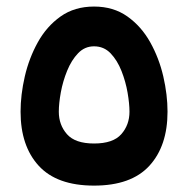

<svg xmlns="http://www.w3.org/2000/svg" viewBox="-20 -581 589 601"><path d="M274.4 0Q158.2 0 101.3 -62Q44.4 -124 44.4 -231.4Q44.4 -284.2 57.6 -341.6Q70.8 -398.9 98.4 -448.7Q126 -498.5 169.7 -529.5Q213.4 -560.5 274.4 -560.5Q335 -560.5 378.7 -529.5Q422.4 -498.5 450.2 -448.7Q478 -398.9 491.2 -341.6Q504.4 -284.2 504.4 -231.4Q504.4 -124 447.5 -62Q390.6 0 274.4 0ZM274.4 -436Q245.1 -436 224.4 -414.3Q203.6 -392.6 190.2 -359.6Q176.8 -326.7 170.4 -292Q164.1 -257.3 164.1 -231.4Q164.1 -189.9 189.7 -160.9Q215.3 -131.8 274.4 -131.8Q334 -131.8 359.6 -160.9Q385.3 -189.9 385.3 -231.4Q385.3 -256.3 379.4 -290.8Q373.5 -325.2 360.4 -358.6Q347.2 -392.1 326.2 -414.1Q305.2 -436 274.4 -436Z"/></svg>

Font: Vazirmatn RD UI
Style: Bold
Weight: 700
Designer: Saber Rastikerdar
Foundry: Saber Rastikerdar
Version: Version 33.003